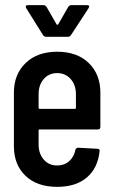

<svg xmlns="http://www.w3.org/2000/svg" viewBox="-20 -718 441 746"><path d="M256 -582Q251 -575 244 -575H159Q152 -575 147 -582L82 -686Q80 -690 80 -692Q80 -698 88 -698H149Q156 -698 161 -691L200 -623Q201 -622 203 -622Q205 -622 206 -623L245 -691Q250 -698 257 -698H318Q331 -698 324 -686ZM370 -225Q370 -215 360 -215H134Q130 -215 130 -211V-157Q130 -121 150 -98Q170 -75 202 -75Q230 -75 249 -92Q268 -109 273 -136Q276 -144 284 -144L358 -140Q369 -140 367 -130Q360 -65 317.5 -28.5Q275 8 202 8Q124 8 79 -35Q34 -78 34 -150V-358Q34 -429 79.5 -473Q125 -517 202 -517Q280 -517 325 -473Q370 -429 370 -358ZM130 -352V-299Q130 -295 134 -295H271Q275 -295 275 -299V-352Q275 -388 254.5 -411Q234 -434 202 -434Q170 -434 150 -411Q130 -388 130 -352Z"/></svg>

Font: Barlow Condensed Medium
Style: Regular
Weight: 500
Width: 3
Designer: Jeremy Tribby
Foundry: Tribby Type
Version: Version 1.422;hotconv 1.0.109;makeotfexe 2.5.65596